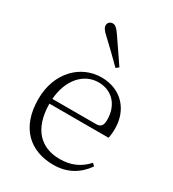

<svg xmlns="http://www.w3.org/2000/svg" viewBox="-196 -910 927 1030"><g transform="rotate(30 268.0 -394.5)"><path d="M344 -616C310 -667 274 -718 243 -764C223 -793 211 -803 196 -803C181 -803 167 -793 167 -775C167 -761 176 -747 203 -723C241 -688 284 -646 327 -603ZM298 14C384 14 448 -25 492 -88L477 -102C434 -54 381 -30 311 -30C198 -30 117 -101 116 -260H482C486 -275 488 -296 488 -320C488 -435 412 -522 289 -522C160 -522 52 -416 52 -252C52 -73 155 14 298 14ZM117 -290C126 -413 198 -491 288 -491C377 -491 428 -425 428 -341C428 -306 419 -290 387 -290Z"/></g></svg>

Font: Noto Serif CJK HK ExtraLight
Style: Regular
Weight: 200
Designer: Ryoko NISHIZUKA 西塚涼子 (kana & ideographs); Frank Grießhammer (Latin, Greek & Cyrillic); Wenlong ZHANG 张文龙 (bopomofo); San
Foundry: Adobe
Version: Version 2.001;hotconv 1.1.0;makeotfexe 2.6.0